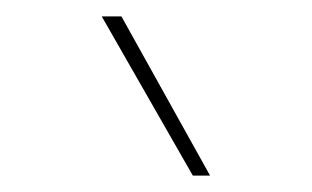

<svg xmlns="http://www.w3.org/2000/svg" viewBox="-20 -810 380 234"><path d="M215 -596 104 -790H128L236 -596Z"/></svg>

Font: Georama SemiCondensed Thin
Style: Regular
Weight: 100
Width: 4
Designer: Jean-Baptiste Levee
Foundry: Production Type
Version: Version 1.000